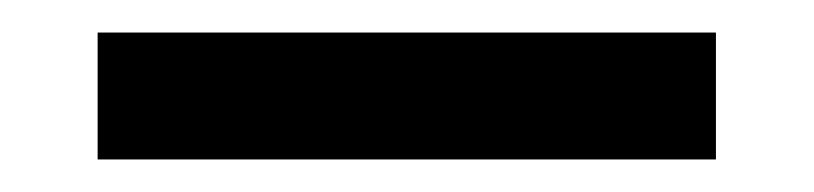

<svg xmlns="http://www.w3.org/2000/svg" viewBox="-20 -861 500 118"><path d="M40 -763V-841H420V-763Z"/></svg>

Font: Mona Sans SemiExpanded Medium
Style: Regular
Weight: 500
Width: 6
Designer: Deni Anggara
Foundry: GitHub
Version: Version 2.000